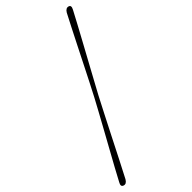

<svg xmlns="http://www.w3.org/2000/svg" viewBox="-317 -853 1083 1083"><g transform="rotate(-45 225.0 -311.0)"><path d="M237.5 -305Q217.5 -266.5 188 -209.2Q158.5 -152 126 -87.8Q93.5 -23.5 63 36.2Q32.5 96 10.5 138Q-3.5 162 -22 155.5Q-40.5 149 -26.5 125Q-10 93.5 14 49.5Q38 5.5 65.8 -44.5Q93.5 -94.5 121 -144.5Q148.5 -194.5 172.5 -238.5Q196.5 -282.5 213 -313.5Q229.5 -345 252.5 -390Q275.5 -435 301.2 -486.2Q327 -537.5 352.8 -588.5Q378.5 -639.5 401.5 -684.5Q424.5 -729.5 441 -761Q455 -784.5 474 -778Q490.5 -772.5 477 -747.5Q459.5 -714 435 -668.5Q410.5 -623 383 -572.5Q355.5 -522 328.2 -472Q301 -422 277.5 -378.8Q254 -335.5 237.5 -305Z"/></g></svg>

Font: Fraunces 72pt S000
Style: Italic
Weight: 400
Italic angle: -16°
Version: Version 1.000; ttfautohint (v1.8.3)